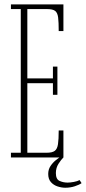

<svg xmlns="http://www.w3.org/2000/svg" viewBox="-20 -720 393 878"><path d="M30 0V-21.5H75V-678.5H30V-700H270V-578H248.5Q248.5 -618.5 245.8 -640.2Q243 -662 232 -670.2Q221 -678.5 195 -678.5H105V-361.5H222V-415.5H242.5V-286.5H222V-339.5H105V-21.5H193Q219 -21.5 230.5 -30.2Q242 -39 245.2 -61Q248.5 -83 248.5 -123.5H270V0ZM278.5 138.5Q261.5 138.5 243.2 132.5Q225 126.5 212.8 112.8Q200.5 99 200.5 75.5Q200.5 55 210.8 39.5Q221 24 235.2 12.5Q249.5 1 261 -6L270 0Q260 9.5 247.8 28.5Q235.5 47.5 235.5 71.5Q235.5 100 252.8 107.5Q270 115 289 115Q300.5 115 317.2 112Q334 109 344 103.5L353 117.5Q342.5 125 322 131.8Q301.5 138.5 278.5 138.5Z"/></svg>

Font: Imbue 48pt Thin
Style: Regular
Weight: 250
Designer: Tyler Finck
Foundry: Etcetera Type Company
Version: Version 1.102